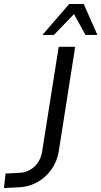

<svg xmlns="http://www.w3.org/2000/svg" viewBox="-43 -941 511 968"><path d="M-23 7 -15 -66 60 -70Q87 -72 110 -85.5Q133 -99 148.5 -122Q164 -145 169 -175L253 -705H336L253 -176Q244 -125 215.5 -85.5Q187 -46 146 -23Q105 0 58 3ZM171 -765 306 -921H379L448 -765H388L330 -870L229 -765Z"/></svg>

Font: Nunito Sans 7pt Condensed
Style: Italic
Weight: 400
Width: 3
Italic angle: -9°
Designer: Vernon Adams
Foundry: Vernon Adams
Version: Version 3.101;gftools[0.9.27]